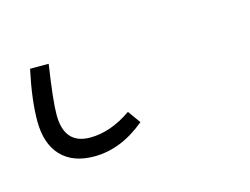

<svg xmlns="http://www.w3.org/2000/svg" viewBox="-54 2 259 199"><g transform="rotate(-15 75.5 101.5)"><path d="M28.8 153.8Q5.9 153.8 -6.6 140.6Q-19 127.4 -19 103Q-19 80.6 -12.2 48.8H7.8Q2 86.9 2 102.1Q2 133.8 29.8 133.8Q51.8 133.8 74.2 118.2L84 131.8Q57.6 153.8 28.8 153.8Z"/></g></svg>

Font: Fira Sans Compressed Thin
Style: Italic
Weight: 100
Width: 3
Italic angle: -8°
Designer: Carrois Corporate & Edenspiekermann AG
Foundry: Carrois Corporate GbR & Edenspiekermann AG
Version: Version 4.203;PS 004.203;hotconv 1.0.88;makeotf.lib2.5.64775